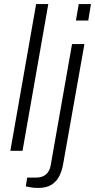

<svg xmlns="http://www.w3.org/2000/svg" viewBox="-20 -743 468 946"><path d="M31 0 158 -723H218L91 0ZM354 -642 368 -723H428L415 -642ZM167 183Q156 183 145 182Q134 181 124 179Q114 177 107 175L114 132H158Q188 132 206.5 116.5Q225 101 230 70L335 -526H396L291 66Q286 96 273 123Q260 150 235 166.5Q210 183 167 183Z"/></svg>

Font: Archivo SemiExpanded ExtraLight
Style: Italic
Weight: 250
Width: 6
Italic angle: -10°
Designer: Hector Gatti
Foundry: Omnibus-Type
Version: Version 2.001